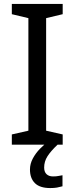

<svg xmlns="http://www.w3.org/2000/svg" viewBox="-20 -800 379 974"><path d="M298 -66H40V-118L124 -137V-708L40 -728V-780H298V-728L214 -708V-137L298 -118ZM204 50Q204 72 216 83.5Q228 95 249 95Q266 95 277.5 92.5Q289 90 297 89V145Q283 149 269 151.5Q255 154 235 154Q182 154 157 129Q132 104 132 60Q132 31 146.5 4Q161 -23 182.5 -45Q204 -67 224 -81L272 -66Q238 -34 221 -7.5Q204 19 204 50Z"/></svg>

Font: Noto Sans Malayalam UI
Style: Regular
Weight: 400
Designer: Jelle Bosma - Monotype Design Team
Foundry: Monotype Imaging Inc.
Version: Version 2.104